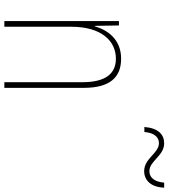

<svg xmlns="http://www.w3.org/2000/svg" viewBox="34 -809 775 883"><g transform="rotate(90 421.5 -367.5)"><path d="M564 -644H587C591 -693 614 -711 638 -711C685 -711 708 -643 767 -643C808 -643 841 -673 843 -735H820C816 -688 795 -667 767 -667C720 -667 697 -735 639 -735C599 -735 569 -708 564 -644ZM250 -537C161 -537 118 -475 101 -416H99L97 -527H77V0H103V-308C103 -445 167 -513 250 -513C317 -513 358 -468 358 -359V0H384V-366C384 -485 336 -537 250 -537Z"/></g></svg>

Font: Noto Sans Thai Looped Condensed Thin
Style: Regular
Weight: 100
Width: 3
Designer: Sasikarn Vongin, Ben Mitchell
Foundry: The Fontpad Ltd
Version: Version 1.001